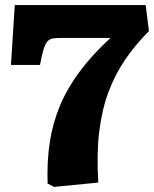

<svg xmlns="http://www.w3.org/2000/svg" viewBox="-20 -721 605 754"><path d="M192 13 167 0Q164 -87 175.5 -162.5Q187 -238 216 -307Q245 -376 294 -441.5Q343 -507 414 -572H222Q201 -572 187.5 -570Q174 -568 165.5 -557.5Q157 -547 150.5 -525.5Q144 -504 137 -466H23L38 -701H552L565 -599Q512 -546 472 -487.5Q432 -429 406 -359.5Q380 -290 369.5 -202.5Q359 -115 366 -4Z"/></svg>

Font: Literata ExtraBold
Style: Regular
Weight: 800
Designer: Latin by Veronika Burian and Jose Scaglione. Greek by Irene Vlachou. Cyrillic by Vera Evstafieva.
Foundry: TypeTogether
Version: Version 3.103;gftools[0.9.29]